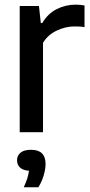

<svg xmlns="http://www.w3.org/2000/svg" viewBox="-20 -570 390 828"><path d="M65 0V-544H148L156 -470.5H162Q186.5 -511.5 224.8 -530.8Q263 -550 306.5 -550Q317 -550 326.8 -549Q336.5 -548 344.5 -546.5V-453Q333.5 -455 322.8 -455.5Q312 -456 300.5 -456Q263 -456 225 -438.2Q187 -420.5 165.5 -385.5V0ZM82.5 237.5Q92.5 216 97.8 199Q103 182 105 166.5Q79 164.5 66.2 152.5Q53.5 140.5 53.5 121Q53.5 101 68.5 88.5Q83.5 76 114 76Q176.5 76 176.5 137Q176.5 159.5 168.2 187Q160 214.5 145.5 237.5Z"/></svg>

Font: Encode Sans SmCnd Md
Style: Regular
Weight: 500
Width: 4
Designer: Multiple Designers
Foundry: Impallari Type
Version: Version 3.002; ttfautohint (v1.8.3) -l 8 -r 50 -G 200 -x 14 